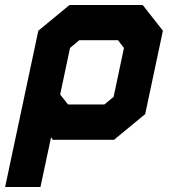

<svg xmlns="http://www.w3.org/2000/svg" viewBox="-78 -560 692 769"><path d="M-57.5 189 75.5 -437 200.5 -540H493.5L574.5 -437L503.5 -103L378.5 0H133.5L126.5 -10L84 189ZM28.5 120H28L88.5 -164L161 -71.5H359.5L444 -140L500.5 -406L449 -470H223.5L139.5 -401ZM194.5 -141.5H340L377 -172L418.5 -368L394.5 -399H239.5L202.5 -368L163 -181.5ZM161 -71 88.5 -164 139 -401 223.5 -470H449L501 -406L444.5 -140L359.5 -71Z"/></svg>

Font: Tourney Black
Style: Italic
Weight: 900
Italic angle: -12°
Version: Version 1.015